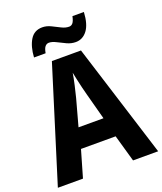

<svg xmlns="http://www.w3.org/2000/svg" viewBox="-165 -1030 960 1135"><g transform="rotate(-20 315.5 -462.0)"><path d="M473 0 425 -169H207L158 0H0L223 -716H406L631 0ZM349 -462Q344 -480 337.5 -507Q331 -534 325 -561.5Q319 -589 315 -609Q310 -577 300.5 -535Q291 -493 283 -462L237 -294H394ZM131 -772Q135 -839 160.5 -881Q186 -923 237 -923Q264 -923 290.5 -910Q317 -897 341.5 -884.5Q366 -872 389 -872Q403 -872 412.5 -883.5Q422 -895 428 -924H500Q496 -848 467.5 -810.5Q439 -773 395 -773Q367 -773 340 -785.5Q313 -798 288 -811Q263 -824 243 -824Q229 -824 219 -812.5Q209 -801 204 -772Z"/></g></svg>

Font: Noto Sans Lao SemiCondensed
Style: Bold
Weight: 700
Width: 4
Designer: Monotype Design Team
Foundry: Monotype Imaging Inc.
Version: Version 2.003; ttfautohint (v1.8.4.7-5d5b)